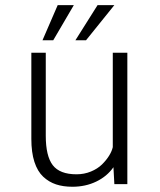

<svg xmlns="http://www.w3.org/2000/svg" viewBox="-20 -702 610 732"><path d="M142 -548.5 200 -682.5H261.5L183 -548.5ZM267.5 -548.5 352 -682.5H416L308 -548.5ZM256 10Q221 10 193.8 1Q166.5 -8 144.8 -28.2Q123 -48.5 111.2 -84.8Q99.5 -121 99.5 -172.5V-501H154.5V-184.5Q154.5 -107 181.2 -72.2Q208 -37.5 271.5 -37.5Q301 -37.5 326.5 -48Q352 -58.5 368.8 -75Q385.5 -91.5 396 -108.5Q406.5 -125.5 410 -141V-501H465.5V0H416L412.5 -64.5Q388 -29.5 347 -9.8Q306 10 256 10Z"/></svg>

Font: League Mono Narrow UltraLight
Style: Regular
Weight: 200
Width: 3
Designer: Tyler Finck
Foundry: The League of Moveable Type / Tyler Finck
Version: Version 2.210